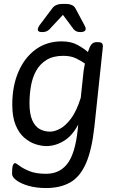

<svg xmlns="http://www.w3.org/2000/svg" viewBox="-20 -738 586 970"><path d="M292 -529Q340 -529 373.5 -510Q407 -491 424 -475Q429 -490 434 -501Q439 -512 447 -518.5Q455 -525 469 -525H475Q490 -525 495 -519.5Q500 -514 500 -504L457 -99Q444 20 414 88Q384 156 334 184Q284 212 213 212Q162 212 123 200.5Q84 189 62.5 172.5Q41 156 41 141Q41 104 46 95Q51 86 55 86Q61 86 78.5 99.5Q96 113 128.5 126.5Q161 140 213 140Q287 140 326.5 80.5Q366 21 376 -120L378 -152L390 -140Q358 -64 311.5 -32Q265 0 214 0Q189 0 159.5 -9.5Q130 -19 103 -42Q76 -65 59 -106Q42 -147 42 -210Q42 -303 73 -375Q104 -447 160 -488Q216 -529 292 -529ZM300 -456Q249 -456 215.5 -435.5Q182 -415 163 -381Q144 -347 136.5 -304Q129 -261 129 -216Q129 -162 143 -130.5Q157 -99 180.5 -86Q204 -73 233 -73Q256 -73 284 -88Q312 -103 339.5 -140Q367 -177 388 -244L401 -367Q402 -380 404.5 -392.5Q407 -405 409 -417Q394 -428 366.5 -442Q339 -456 300 -456ZM317 -718Q331 -718 343 -712.5Q355 -707 361 -696L408 -608Q413 -600 413 -591Q411 -576 387 -576H385Q375 -576 367.5 -579Q360 -582 353 -589L298 -663L229 -589Q221 -582 213 -579Q205 -576 194 -576H192Q171 -576 171 -588Q171 -597 178 -608L244 -696Q252 -707 264.5 -712.5Q277 -718 292 -718Z"/></svg>

Font: Asap VF Beta
Style: Italic
Weight: 400
Italic angle: -6°
Designer: Pablo Cosgaya
Foundry: Pablo Cosgaya
Version: Version 1.007